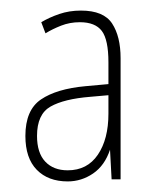

<svg xmlns="http://www.w3.org/2000/svg" viewBox="-20 -742 303 363"><path d="M133 -722Q176 -722 192 -697.5Q208 -673 208 -632V-403H191L188 -459Q178 -429 156 -414Q134 -399 108 -399Q71 -399 49.5 -421Q28 -443 28 -485Q28 -534 57.5 -554Q87 -574 141 -579L185 -583V-624Q185 -667 172.5 -683.5Q160 -700 131 -700Q112 -700 95.5 -693.5Q79 -687 66 -679L58 -700Q73 -709 92 -715.5Q111 -722 133 -722ZM151 -559Q101 -555 75.5 -540.5Q50 -526 50 -485Q50 -453 65.5 -436.5Q81 -420 108 -420Q145 -420 165 -449.5Q185 -479 185 -527V-562Z"/></svg>

Font: Noto Sans Lao Looped ExtraCondensed Thin
Style: Regular
Weight: 100
Width: 2
Designer: Mark Frömberg, Ben Mitchell
Foundry: The Fontpad Ltd
Version: Version 1.002; ttfautohint (v1.8.4.7-5d5b)